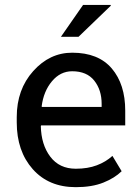

<svg xmlns="http://www.w3.org/2000/svg" viewBox="-20 -753 569 783"><path d="M289.1 10.3Q178.7 10.3 113.5 -63.2Q48.3 -136.7 48.3 -253.9V-275.4Q48.3 -388.2 115.5 -463.1Q182.6 -538.1 274.4 -538.1Q381.3 -538.1 436 -473.6Q490.7 -409.2 490.7 -301.8V-241.7H147.9L146.5 -239.3Q147.9 -163.1 185.1 -114Q222.2 -64.9 289.1 -64.9Q337.9 -64.9 374.8 -78.9Q411.6 -92.8 438.5 -117.2L476.1 -54.7Q447.8 -26.9 401.4 -8.3Q355 10.3 289.1 10.3ZM274.4 -462.4Q226.1 -462.4 191.9 -421.6Q157.7 -380.9 149.9 -319.3L150.9 -316.9H394.5V-329.6Q394.5 -386.2 364.3 -424.3Q334 -462.4 274.4 -462.4ZM318.8 -732.9H431.2L432.1 -730L300.3 -603H228.5Z"/></svg>

Font: GeogebraSans
Style: Regular
Weight: 400
Designer: Google
Version: Version 1.100140; 2013